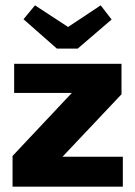

<svg xmlns="http://www.w3.org/2000/svg" viewBox="-20 -699 507 719"><path d="M440 -112V0H27V-115L249 -351H33V-460H435V-346L214 -112ZM398 -626 271 -517H193L68 -627L111 -679L235 -598L357 -679Z"/></svg>

Font: Lalezar
Style: Regular
Weight: 400
Designer: Borna Izadpanah
Foundry: Borna Izadpanah
Version: Version 1.003